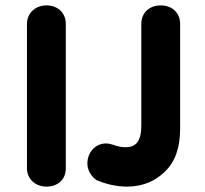

<svg xmlns="http://www.w3.org/2000/svg" viewBox="-20 -676 760 712"><path d="M152 16C195 16 224 -11 224 -51V-587C224 -628 195 -656 152 -656C112 -656 80 -628 80 -587V-51C80 -12 112 16 152 16ZM451 16C506 16 553 -2 591 -39C629 -75 648 -128 648 -198V-587C648 -628 619 -656 576 -656C533 -656 504 -628 504 -587V-210C504 -151 483 -130 446 -130C431 -130 416 -133 400 -139C391 -142 382 -144 373 -144C332 -144 304 -109 304 -70C304 -49 314 -25 338 -8C376 8 414 16 451 16Z"/></svg>

Font: Dongle
Style: Bold
Weight: 700
Designer: Yanghee Ryu
Foundry: Yanghee Ryu
Version: Version 2.000